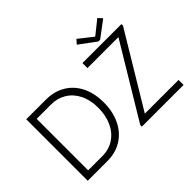

<svg xmlns="http://www.w3.org/2000/svg" viewBox="-159 -1242 1589 1589"><g transform="rotate(-45 635.5 -448.0)"><path d="M90.8 -719.7H319.3Q416.5 -719.7 490 -676.3Q563.5 -632.8 603.5 -552.7Q643.6 -472.7 643.6 -366.2Q643.6 -255.4 602.8 -172.4Q562 -89.4 489 -44.7Q416 0 322.3 0H90.8ZM580.1 -366.2Q580.1 -456.5 546.6 -523.4Q513.2 -590.3 454.1 -626Q395 -661.6 320.3 -661.1H154.3V-58.6H320.3Q397 -58.6 456.1 -97.2Q515.1 -135.7 547.6 -205.8Q580.1 -275.9 580.1 -366.2ZM724.1 -18.6 1109.9 -659.2V-661.1H748.5V-719.7H1204.6V-701.2L818.8 -60.5V-58.6H1212.4V0H724.1ZM975.1 -801.8H981L1099.1 -896.5L1132.3 -860.4L988.8 -752.9H968.3L822.8 -860.4L855 -896.5Z"/></g></svg>

Font: Reddit Sans Chocolate Light
Style: Regular
Weight: 300
Designer: Stephen Hutchings
Foundry: Reddit
Version: Version 1.013